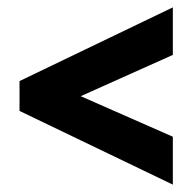

<svg xmlns="http://www.w3.org/2000/svg" viewBox="-20 -620 522 521"><path d="M449 -119 33 -319V-400L449 -600V-471L199 -359L449 -249Z"/></svg>

Font: Noto Sans Tamil ExtraCondensed ExtraBold
Style: Regular
Weight: 800
Width: 2
Designer: Jelle Bosma - Monotype Design Team
Foundry: Monotype Imaging Inc.
Version: Version 2.004; ttfautohint (v1.8.4.7-5d5b)